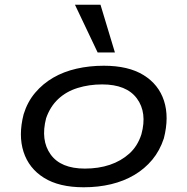

<svg xmlns="http://www.w3.org/2000/svg" viewBox="-20 -783 792 812"><path d="M334 9Q230 9 166 -31Q102 -71 79.5 -141Q57 -211 80 -300Q96 -352 128.5 -390.5Q161 -429 205 -454.5Q249 -480 303.5 -492.5Q358 -505 419 -505Q523 -505 587 -465.5Q651 -426 673.5 -357Q696 -288 673 -198Q656 -146 624 -107.5Q592 -69 548 -43Q504 -17 450 -4Q396 9 334 9ZM339 -70Q397 -70 444.5 -86Q492 -102 527 -133.5Q562 -165 578 -215Q603 -307 559 -366.5Q515 -426 412 -426Q357 -426 308.5 -411Q260 -396 226 -364Q192 -332 175 -283Q151 -190 194 -130Q237 -70 339 -70ZM393 -561 297 -763H405L466 -561Z"/></svg>

Font: Nunito Sans 7pt Expanded
Style: Italic
Weight: 400
Width: 7
Italic angle: -9°
Designer: Vernon Adams
Foundry: Vernon Adams
Version: Version 3.101;gftools[0.9.27]